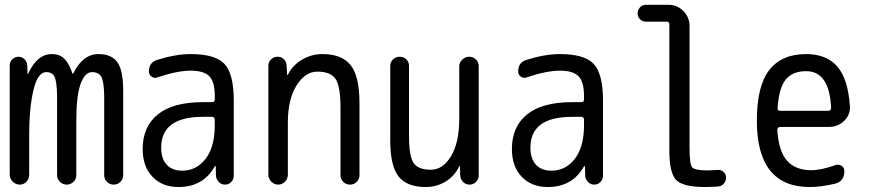

<svg xmlns="http://www.w3.org/2000/svg" viewBox="-20 -750 3540 780"><path d="M19.5 -40V-485.4Q19.5 -499 30.3 -509.3Q41 -519.5 55.2 -519.5Q69.3 -519.5 79.6 -509.3Q89.8 -499 90.8 -485.4L91.8 -451.2Q91.8 -450.2 92.8 -450.2Q94.7 -450.2 94.7 -451.2Q130.9 -530.3 190.4 -530.3Q221.7 -530.3 240.7 -512.2Q259.8 -494.1 274.4 -451.2Q274.4 -450.2 275.4 -450.2Q277.3 -450.2 277.3 -451.2Q316.4 -530.3 379.9 -530.3Q432.6 -530.3 456.5 -497.6Q480.5 -464.8 480.5 -379.9V-38.1Q480.5 -22.5 469.2 -11.2Q458 0 441.9 0Q425.8 0 414.6 -11.2Q403.3 -22.5 403.3 -38.1V-360.4Q402.3 -418.9 391.6 -438Q380.9 -457 353.5 -457Q325.2 -457 307.6 -409.7Q290 -362.3 290 -259.8V-38.1Q290 -22.5 278.3 -11.2Q266.6 0 251 0Q235.4 0 223.6 -11.2Q211.9 -22.5 211.9 -38.1V-360.4Q210.9 -418.9 201.7 -438Q192.4 -457 168 -457Q148.4 -457 133.8 -433.1Q119.1 -409.2 108.9 -349.6Q98.6 -290 98.6 -200.2V-40Q98.6 -23.4 87.4 -11.7Q76.2 0 60.1 0Q43.9 0 31.7 -12.2Q19.5 -24.4 19.5 -40Z M804.7 -275.4Q634.8 -275.4 634.8 -150.4Q634.8 -105.5 657.2 -81.1Q679.7 -56.6 719.7 -56.6Q778.3 -56.6 815.4 -105Q852.5 -153.3 852.5 -240.2V-263.7Q852.5 -274.4 841.8 -275.4ZM705.1 9.8Q639.6 9.8 599.6 -31.7Q559.6 -73.2 559.6 -144.5Q559.6 -235.4 621.1 -285.2Q682.6 -335 804.7 -335H841.8Q852.5 -335 852.5 -345.7V-360.4Q852.5 -417 830.6 -439.9Q808.6 -462.9 754.9 -462.9Q700.2 -462.9 619.1 -435.5Q607.4 -430.7 596.2 -438.5Q585 -446.3 585 -459Q585 -497.1 619.1 -506.8Q693.4 -530.3 754.9 -530.3Q854.5 -530.3 892.1 -490.2Q929.7 -450.2 929.7 -339.8V-36.1Q929.7 -21.5 919.4 -10.7Q909.2 0 894 0Q878.9 0 868.7 -10.7Q858.4 -21.5 857.4 -36.1L856.4 -74.2Q856.4 -75.2 855.5 -75.2Q853.5 -75.2 852.5 -74.2Q805.7 9.8 705.1 9.8Z M1070.3 -40V-483.4Q1070.3 -498 1081.1 -508.8Q1091.8 -519.5 1107.4 -519.5Q1123 -519.5 1133.3 -509.3Q1143.6 -499 1144.5 -483.4L1146.5 -446.3Q1146.5 -445.3 1147.5 -445.3Q1149.4 -445.3 1149.4 -446.3Q1168 -484.4 1206.5 -507.3Q1245.1 -530.3 1290 -530.3Q1369.1 -530.3 1404.8 -484.9Q1440.4 -439.5 1440.4 -330.1V-38.1Q1440.4 -22.5 1429.2 -11.2Q1418 0 1401.9 0Q1385.7 0 1374.5 -11.2Q1363.3 -22.5 1363.3 -38.1V-311.5Q1363.3 -399.4 1343.3 -429.2Q1323.2 -459 1269.5 -459Q1219.7 -459 1184.6 -402.8Q1149.4 -346.7 1149.4 -252V-40Q1149.4 -23.4 1137.7 -11.7Q1126 0 1109.9 0Q1093.8 0 1082 -12.2Q1070.3 -24.4 1070.3 -40Z M1710 9.8Q1632.8 9.8 1599.1 -33.2Q1565.4 -76.2 1565.4 -179.7V-482.4Q1565.4 -498 1576.7 -508.8Q1587.9 -519.5 1604 -519.5Q1620.1 -519.5 1630.9 -508.8Q1641.6 -498 1641.6 -482.4V-198.2Q1641.6 -115.2 1660.2 -87.9Q1678.7 -60.5 1730.5 -60.5Q1779.3 -60.5 1812.5 -115.7Q1845.7 -170.9 1845.7 -267.6V-480.5Q1845.7 -496.1 1857.9 -507.8Q1870.1 -519.5 1886.2 -519.5Q1902.3 -519.5 1913.6 -508.3Q1924.8 -497.1 1924.8 -480.5V-37.1Q1924.8 -22.5 1914.1 -11.2Q1903.3 0 1887.7 0Q1872.1 0 1861.3 -10.7Q1850.6 -21.5 1849.6 -37.1L1848.6 -74.2Q1848.6 -75.2 1847.7 -75.2Q1845.7 -75.2 1845.7 -74.2Q1827.1 -35.2 1790.5 -12.7Q1753.9 9.8 1710 9.8Z M2304.7 -275.4Q2134.8 -275.4 2134.8 -150.4Q2134.8 -105.5 2157.2 -81.1Q2179.7 -56.6 2219.7 -56.6Q2278.3 -56.6 2315.4 -105Q2352.5 -153.3 2352.5 -240.2V-263.7Q2352.5 -274.4 2341.8 -275.4ZM2205.1 9.8Q2139.6 9.8 2099.6 -31.7Q2059.6 -73.2 2059.6 -144.5Q2059.6 -235.4 2121.1 -285.2Q2182.6 -335 2304.7 -335H2341.8Q2352.5 -335 2352.5 -345.7V-360.4Q2352.5 -417 2330.6 -439.9Q2308.6 -462.9 2254.9 -462.9Q2200.2 -462.9 2119.1 -435.5Q2107.4 -430.7 2096.2 -438.5Q2085 -446.3 2085 -459Q2085 -497.1 2119.1 -506.8Q2193.4 -530.3 2254.9 -530.3Q2354.5 -530.3 2392.1 -490.2Q2429.7 -450.2 2429.7 -339.8V-36.1Q2429.7 -21.5 2419.4 -10.7Q2409.2 0 2394 0Q2378.9 0 2368.7 -10.7Q2358.4 -21.5 2357.4 -36.1L2356.4 -74.2Q2356.4 -75.2 2355.5 -75.2Q2353.5 -75.2 2352.5 -74.2Q2305.7 9.8 2205.1 9.8Z M2603.5 -662.1Q2589.8 -662.1 2580.1 -671.9Q2570.3 -681.6 2570.3 -695.8Q2570.3 -710 2580.1 -720.2Q2589.8 -730.5 2603.5 -730.5H2696.3Q2731.4 -730.5 2756.3 -705.1Q2781.2 -679.7 2781.2 -644.5V-150.4Q2781.2 -84 2791.5 -70.8Q2801.8 -57.6 2855.5 -57.6Q2867.2 -57.6 2894.5 -59.6Q2908.2 -61.5 2918.9 -51.8Q2929.7 -42 2929.7 -29.3Q2929.7 -14.6 2920.4 -3.9Q2911.1 6.8 2896.5 7.8Q2862.3 9.8 2844.7 9.8Q2754.9 9.8 2727.1 -18.6Q2699.2 -46.9 2699.2 -139.6V-651.4Q2699.2 -662.1 2688.5 -662.1Z M3254.9 -460.9Q3200.2 -460.9 3172.4 -427.2Q3144.5 -393.6 3138.7 -310.5Q3138.7 -299.8 3149.4 -299.8H3344.7Q3355.5 -299.8 3356.4 -311.5Q3349.6 -460.9 3254.9 -460.9ZM3269.5 9.8Q3054.7 9.8 3054.7 -259.8Q3054.7 -400.4 3105 -465.3Q3155.3 -530.3 3254.9 -530.3Q3336.9 -530.3 3380.9 -480.5Q3424.8 -430.7 3432.6 -320.3Q3435.5 -285.2 3410.2 -259.8Q3384.8 -234.4 3347.7 -234.4H3149.4Q3138.7 -234.4 3137.7 -221.7Q3143.6 -134.8 3177.7 -96.7Q3211.9 -58.6 3275.4 -58.6Q3316.4 -58.6 3373 -79.1Q3386.7 -84 3398.4 -76.7Q3410.2 -69.3 3410.2 -54.7Q3410.2 -13.7 3373 -3.9Q3314.5 9.8 3269.5 9.8Z"/></svg>

Font: Rounded-X Mgen+ 1m regular
Style: Regular
Weight: 400
Designer: [Source Han Sans]
Ryoko NISHIZUKA  (kana & ideographs); Paul D. Hunt (Latin, Greek & Cyrillic); Wenlong ZHANG  (bopomofo
Version: Version 1.059.20150602